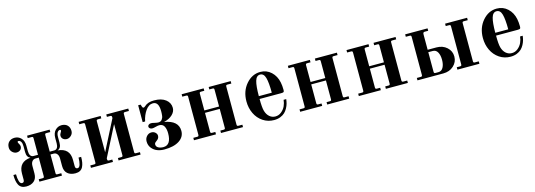

<svg xmlns="http://www.w3.org/2000/svg" viewBox="1 -1147 5122 1839"><g transform="rotate(-15 2561.5 -228.0)"><path d="M463.9 -456.1V-432.1H425.8Q416.5 -432.1 413.3 -428.7Q410.2 -425.3 410.2 -416V-252H454.1Q474.6 -252 484.9 -268.1Q495.1 -284.2 495.1 -310.1V-363.8Q495.1 -413.6 521.5 -440.7Q547.9 -467.8 585 -467.8Q620.6 -467.8 641.8 -447Q663.1 -426.3 663.1 -391.1Q663.1 -363.3 643.3 -344.7Q623.5 -326.2 601.1 -326.2Q579.1 -326.2 564 -338.9Q548.8 -351.6 548.8 -373Q548.8 -385.7 557.9 -399.4Q566.9 -413.1 566.9 -418.9Q566.9 -428.2 557.1 -428.2Q543 -428.2 533 -412.8Q522.9 -397.5 522.9 -365.2V-310.1Q522.9 -256.3 485.8 -244.1Q605 -234.4 605 -118.2V-57.1Q605 -29.8 627 -29.8Q645.5 -29.8 653.8 -57.9Q662.1 -85.9 662.1 -126H688Q688 -94.7 683.8 -71Q679.7 -47.4 669.9 -27.8Q660.2 -8.3 641.6 2Q623 12.2 596.2 12.2Q546.9 12.2 517.8 -13.2Q488.8 -38.6 488.8 -87.9V-163.1Q488.8 -191.4 475.8 -207.8Q462.9 -224.1 442.9 -224.1H410.2V-40Q410.2 -30.8 413.3 -27.3Q416.5 -23.9 425.8 -23.9H463.9V0H240.2V-23.9H277.8Q287.1 -23.9 290.5 -27.3Q293.9 -30.8 293.9 -40V-224.1H261.2Q241.2 -224.1 228 -207.8Q214.8 -191.4 214.8 -163.1V-87.9Q214.8 -38.6 185.8 -13.2Q156.7 12.2 107.9 12.2Q81.1 12.2 62.5 2Q43.9 -8.3 34.2 -27.8Q24.4 -47.4 20.3 -71Q16.1 -94.7 16.1 -126H42Q42 -85.9 50.3 -57.9Q58.6 -29.8 77.1 -29.8Q99.1 -29.8 99.1 -57.1V-118.2Q99.1 -234.9 217.8 -244.1Q181.2 -256.3 181.2 -310.1V-365.2Q181.2 -397.5 171.1 -412.8Q161.1 -428.2 147 -428.2Q137.2 -428.2 137.2 -418.9Q137.2 -413.1 146 -399.4Q154.8 -385.7 154.8 -373Q154.8 -351.6 139.9 -338.9Q125 -326.2 103 -326.2Q80.6 -326.2 60.8 -344.7Q41 -363.3 41 -391.1Q41 -426.3 62.3 -447Q83.5 -467.8 119.1 -467.8Q156.2 -467.8 182.6 -440.7Q209 -413.6 209 -363.8V-310.1Q209 -284.2 219.2 -268.1Q229.5 -252 250 -252H293.9V-416Q293.9 -425.3 290.5 -428.7Q287.1 -432.1 277.8 -432.1H240.2V-456.1Z M751.5 0V-23.9H789.6Q798.8 -23.9 802.2 -27.3Q805.7 -30.8 805.7 -40V-416Q805.7 -425.3 802.2 -428.7Q798.8 -432.1 789.6 -432.1H751.5V-456.1H969.7V-432.1H937.5Q928.2 -432.1 924.8 -428.7Q921.4 -425.3 921.4 -416V-108.9L1073.7 -407.2V-416Q1073.7 -425.3 1070.3 -428.7Q1066.9 -432.1 1057.6 -432.1H1025.4V-456.1H1243.7V-432.1H1205.6Q1196.3 -432.1 1192.9 -428.7Q1189.5 -425.3 1189.5 -416V-40Q1189.5 -30.8 1192.9 -27.3Q1196.3 -23.9 1205.6 -23.9H1243.7V0H1025.4V-23.9H1057.6Q1066.9 -23.9 1070.3 -27.3Q1073.7 -30.8 1073.7 -40V-347.2L921.4 -48.8V-40Q921.4 -30.8 924.8 -27.3Q928.2 -23.9 937.5 -23.9H969.7V0Z M1343.3 -461.9H1367.7L1375.5 -438Q1379.4 -426.8 1387.7 -426.8Q1396.5 -426.8 1406.7 -437Q1439.5 -467.8 1501.5 -467.8Q1574.7 -467.8 1616.2 -435.3Q1657.7 -402.8 1657.7 -352.1Q1657.7 -315.4 1626.5 -285.6Q1595.2 -255.9 1541.5 -243.2Q1679.7 -220.2 1679.7 -118.2Q1679.7 -58.6 1626 -23.2Q1572.3 12.2 1477.5 12.2Q1440.4 12.2 1408.4 0.2Q1376.5 -11.7 1354 -39.3Q1331.5 -66.9 1331.5 -106Q1331.5 -135.7 1350.8 -157Q1370.1 -178.2 1397.5 -178.2Q1420.9 -178.2 1436.3 -163.8Q1451.7 -149.4 1451.7 -130.9Q1451.7 -116.2 1444.1 -105.2Q1436.5 -94.2 1427.5 -88.6Q1418.5 -83 1410.9 -75.2Q1403.3 -67.4 1403.3 -58.1Q1403.3 -34.7 1424.3 -23.4Q1445.3 -12.2 1473.6 -12.2Q1551.3 -12.2 1551.3 -128.9Q1551.3 -170.4 1536.9 -197.8Q1522.5 -225.1 1488.3 -225.1Q1474.6 -225.1 1452.1 -219Q1429.7 -212.9 1417.5 -212.9Q1403.8 -212.9 1394 -220.5Q1384.3 -228 1384.3 -238.8Q1384.3 -249.5 1394 -256.8Q1403.8 -264.2 1417.5 -264.2Q1429.2 -264.2 1452.1 -258.5Q1475.1 -252.9 1487.3 -252.9Q1500 -252.9 1509.3 -257.1Q1518.6 -261.2 1524.4 -269.3Q1530.3 -277.3 1533.9 -285.9Q1537.6 -294.4 1539.1 -306.9Q1540.5 -319.3 1541 -328.4Q1541.5 -337.4 1541.5 -350.1Q1541.5 -443.8 1484.4 -443.8Q1442.4 -443.8 1410.9 -399.2Q1379.4 -354.5 1367.7 -294.9H1343.3Z M1772.9 0V-23.9H1811Q1820.3 -23.9 1823.7 -27.3Q1827.1 -30.8 1827.1 -40V-416Q1827.1 -425.3 1823.7 -428.7Q1820.3 -432.1 1811 -432.1H1772.9V-456.1H1991.2V-432.1H1959Q1949.7 -432.1 1946.3 -428.7Q1942.9 -425.3 1942.9 -416V-250H2088.9V-416Q2088.9 -425.3 2085.7 -428.7Q2082.5 -432.1 2073.2 -432.1H2041V-456.1H2259.3V-432.1H2221.2Q2211.9 -432.1 2208.5 -428.7Q2205.1 -425.3 2205.1 -416V-40Q2205.1 -30.8 2208.5 -27.3Q2211.9 -23.9 2221.2 -23.9H2259.3V0H2041V-23.9H2073.2Q2082.5 -23.9 2085.7 -27.3Q2088.9 -30.8 2088.9 -40V-226.1H1942.9V-40Q1942.9 -30.8 1946.3 -27.3Q1949.7 -23.9 1959 -23.9H1991.2V0Z M2554.7 -467.8Q2617.2 -467.8 2661.9 -426.3Q2706.5 -384.8 2719.7 -318.8Q2726.6 -285.2 2726.6 -244.1Q2726.6 -228.5 2721.7 -223.9Q2716.8 -219.2 2695.8 -219.2H2482.4Q2482.4 -134.8 2492.7 -99.1Q2503.4 -61.5 2528.3 -39.8Q2553.2 -18.1 2586.4 -18.1Q2619.6 -18.1 2646.2 -39.8Q2672.9 -61.5 2686.3 -90.8Q2699.7 -120.1 2702.6 -151.9H2728.5Q2726.1 -129.9 2720.5 -109.1Q2714.8 -88.4 2702.6 -65.7Q2690.4 -43 2673.1 -26.4Q2655.8 -9.8 2628.2 1.2Q2600.6 12.2 2566.4 12.2Q2504.9 12.2 2456.1 -20.5Q2407.2 -53.2 2380.9 -108.2Q2354.5 -163.1 2354.5 -229Q2354.5 -330.1 2413.6 -398.9Q2472.7 -467.8 2554.7 -467.8ZM2610.8 -247.1Q2610.8 -347.7 2597.2 -395.8Q2583.5 -443.8 2546.9 -443.8Q2510.3 -443.8 2496.3 -395.5Q2482.4 -347.2 2482.4 -247.1Z M2826.2 0V-23.9H2864.3Q2873.5 -23.9 2877 -27.3Q2880.4 -30.8 2880.4 -40V-416Q2880.4 -425.3 2877 -428.7Q2873.5 -432.1 2864.3 -432.1H2826.2V-456.1H3044.4V-432.1H3012.2Q3002.9 -432.1 2999.5 -428.7Q2996.1 -425.3 2996.1 -416V-250H3142.1V-416Q3142.1 -425.3 3138.9 -428.7Q3135.7 -432.1 3126.5 -432.1H3094.2V-456.1H3312.5V-432.1H3274.4Q3265.1 -432.1 3261.7 -428.7Q3258.3 -425.3 3258.3 -416V-40Q3258.3 -30.8 3261.7 -27.3Q3265.1 -23.9 3274.4 -23.9H3312.5V0H3094.2V-23.9H3126.5Q3135.7 -23.9 3138.9 -27.3Q3142.1 -30.8 3142.1 -40V-226.1H2996.1V-40Q2996.1 -30.8 2999.5 -27.3Q3002.9 -23.9 3012.2 -23.9H3044.4V0Z M3407.7 0V-23.9H3445.8Q3455.1 -23.9 3458.5 -27.3Q3461.9 -30.8 3461.9 -40V-416Q3461.9 -425.3 3458.5 -428.7Q3455.1 -432.1 3445.8 -432.1H3407.7V-456.1H3626V-432.1H3593.8Q3584.5 -432.1 3581.1 -428.7Q3577.6 -425.3 3577.6 -416V-250H3723.6V-416Q3723.6 -425.3 3720.5 -428.7Q3717.3 -432.1 3708 -432.1H3675.8V-456.1H3894V-432.1H3856Q3846.7 -432.1 3843.3 -428.7Q3839.8 -425.3 3839.8 -416V-40Q3839.8 -30.8 3843.3 -27.3Q3846.7 -23.9 3856 -23.9H3894V0H3675.8V-23.9H3708Q3717.3 -23.9 3720.5 -27.3Q3723.6 -30.8 3723.6 -40V-226.1H3577.6V-40Q3577.6 -30.8 3581.1 -27.3Q3584.5 -23.9 3593.8 -23.9H3626V0Z M4385.3 0V-23.9H4417.5Q4426.8 -23.9 4430.2 -27.3Q4433.6 -30.8 4433.6 -40V-416Q4433.6 -425.3 4430.2 -428.7Q4426.8 -432.1 4417.5 -432.1H4385.3V-456.1H4603.5V-432.1H4565.4Q4556.2 -432.1 4552.7 -428.7Q4549.3 -425.3 4549.3 -416V-40Q4549.3 -30.8 4552.7 -27.3Q4556.2 -23.9 4565.4 -23.9H4603.5V0ZM3989.3 0V-23.9H4027.3Q4036.6 -23.9 4040 -27.3Q4043.5 -30.8 4043.5 -40V-416Q4043.5 -425.3 4040 -428.7Q4036.6 -432.1 4027.3 -432.1H3989.3V-456.1H4211.4V-432.1H4177.2Q4167.5 -432.1 4163.3 -427Q4159.2 -421.9 4159.2 -409.2V-257.8H4245.6Q4308.1 -257.8 4348.9 -220.9Q4389.6 -184.1 4389.6 -129.9Q4389.6 -75.2 4348.6 -37.6Q4307.6 0 4245.6 0ZM4159.2 -40Q4159.2 -30.8 4162.6 -27.3Q4166 -23.9 4175.3 -23.9H4203.6Q4234.9 -23.9 4251.2 -53.7Q4267.6 -83.5 4267.6 -129.9Q4267.6 -175.8 4251.5 -204.8Q4235.4 -233.9 4203.6 -233.9H4159.2Z M4899.4 -467.8Q4961.9 -467.8 5006.6 -426.3Q5051.3 -384.8 5064.5 -318.8Q5071.3 -285.2 5071.3 -244.1Q5071.3 -228.5 5066.4 -223.9Q5061.5 -219.2 5040.5 -219.2H4827.1Q4827.1 -134.8 4837.4 -99.1Q4848.1 -61.5 4873 -39.8Q4897.9 -18.1 4931.2 -18.1Q4964.4 -18.1 4991 -39.8Q5017.6 -61.5 5031 -90.8Q5044.4 -120.1 5047.4 -151.9H5073.2Q5070.8 -129.9 5065.2 -109.1Q5059.6 -88.4 5047.4 -65.7Q5035.2 -43 5017.8 -26.4Q5000.5 -9.8 4972.9 1.2Q4945.3 12.2 4911.1 12.2Q4849.6 12.2 4800.8 -20.5Q4752 -53.2 4725.6 -108.2Q4699.2 -163.1 4699.2 -229Q4699.2 -330.1 4758.3 -398.9Q4817.4 -467.8 4899.4 -467.8ZM4955.6 -247.1Q4955.6 -347.7 4941.9 -395.8Q4928.2 -443.8 4891.6 -443.8Q4855 -443.8 4841.1 -395.5Q4827.1 -347.2 4827.1 -247.1Z"/></g></svg>

Font: Flanker Steampunk
Style: Bold
Weight: 700
Designer: Alexey Kryukov, Leonardo Di Lena
Foundry: Alexey Kryukov, Leonardo Di Lena
Version: 1.210